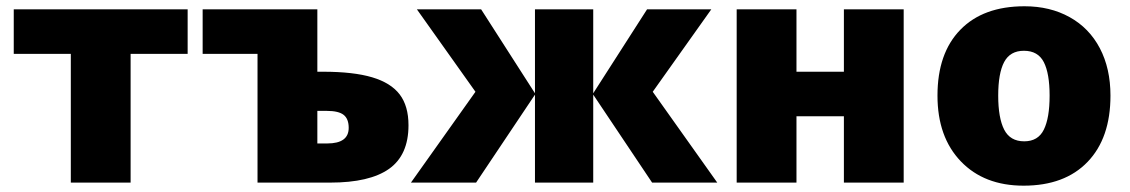

<svg xmlns="http://www.w3.org/2000/svg" viewBox="-20 -583 3608 613"><path d="M579.1 -411.1H397V0H206.1V-411.1H23.9V-553.2H579.1Z M802.2 0V-411.1H627V-553.2H993.2V-354H1011.2Q1108.4 -354 1168.2 -336.2Q1228 -318.4 1256.1 -281.5Q1284.2 -244.6 1284.2 -183.1Q1284.2 -87.9 1222.2 -43.9Q1160.2 0 1034.2 0ZM1093.3 -174.8Q1093.3 -203.6 1077.1 -216.3Q1061 -229 1022.9 -229H993.2V-125H1024.9Q1093.3 -125 1093.3 -174.8Z M1688 -285.2V-553.2H1874V-285.2L2045.9 -553.2H2251L2064 -290L2270 0H2062L1874 -280.8V0H1688V-280.8L1500 0H1292L1498 -290L1311 -553.2H1516.1Z M2522.9 -553.2V-354H2674.3V-553.2H2865.2V0H2674.3V-211.9H2522.9V0H2332V-553.2Z M3525.4 -277.8Q3525.4 -142.1 3452.4 -66.2Q3379.4 9.8 3248 9.8Q3122.1 9.8 3047.6 -67.9Q2973.1 -145.5 2973.1 -277.8Q2973.1 -413.1 3046.1 -488Q3119.1 -563 3251 -563Q3332.5 -563 3395 -528.3Q3457.5 -493.7 3491.5 -429Q3525.4 -364.3 3525.4 -277.8ZM3167 -277.8Q3167 -206.5 3186 -169.2Q3205.1 -131.8 3250 -131.8Q3294.4 -131.8 3312.7 -169.2Q3331.1 -206.5 3331.1 -277.8Q3331.1 -348.6 3312.5 -384.8Q3293.9 -420.9 3249 -420.9Q3205.1 -420.9 3186 -385Q3167 -349.1 3167 -277.8Z"/></svg>

Font: OpenSansExtrabold
Style: Regular
Weight: 800
Foundry: Ascender Corporation
Version: Version 1.10